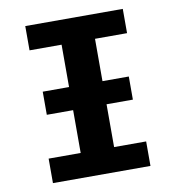

<svg xmlns="http://www.w3.org/2000/svg" viewBox="-78 -756 756 826"><g transform="rotate(-10 300.0 -343.0)"><path d="M112 -395H488V-294H112ZM87 0V-107H227V-580H87V-686H513V-580H373V-107H513V0Z"/></g></svg>

Font: Chivo Mono SemiBold
Style: Regular
Weight: 600
Monospace: yes
Designer: Hector Gatti
Foundry: Omnibus-Type
Version: Version 1.008